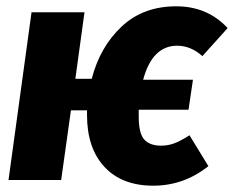

<svg xmlns="http://www.w3.org/2000/svg" viewBox="-20 -571 742 609"><path d="M581 -142 641 -44Q563 18 466 18Q367 18 311.5 -41.5Q256 -101 256 -206V-221H205L174 0H7L80 -532H248L219 -321H271Q297 -422 365.5 -486.5Q434 -551 539 -551Q638 -551 702 -482L622 -393Q585 -426 542 -426Q463 -426 434 -318H592L578 -223H420V-201Q420 -148 437.5 -128.5Q455 -109 491 -109Q514 -109 534.5 -117Q555 -125 581 -142Z"/></svg>

Font: Fira Sans Condensed ExtraBold
Style: Italic
Weight: 800
Width: 3
Italic angle: -8°
Designer: bBox Type GmbH & Carrois Corporate GbR & Edenspiekermann AG
Foundry: bBox Type GmbH & Carrois Corporate GbR & Edenspiekermann AG
Version: Version 4.301